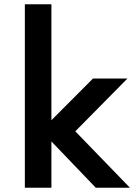

<svg xmlns="http://www.w3.org/2000/svg" viewBox="-20 -880 653 900"><path d="M96.5 0V-860H221V-316.5L416 -512H577.5L333 -264.5L589 0H429L221 -217V0Z"/></svg>

Font: Spartan Thin SemiBold
Style: Regular
Weight: 600
Version: Version 1.004